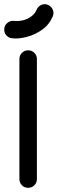

<svg xmlns="http://www.w3.org/2000/svg" viewBox="-31 -900 276 920"><path d="M62 -617.2Q62 -634.5 74.2 -646.8Q86.5 -659 104 -659Q121.5 -659 133.6 -646.8Q145.8 -634.5 145.8 -617.2V-42Q145.8 -24.5 133.6 -12.2Q121.5 0 104 0Q86.5 0 74.2 -12.2Q62 -24.5 62 -42ZM144.5 -853Q149.5 -865.8 161 -873.2Q172.5 -880.8 186.8 -879.8Q203.5 -878 214.9 -864.9Q226.2 -851.8 225.2 -834.2Q224.5 -831.2 223.8 -828.1Q223 -825 222.2 -822Q205.2 -782 170.8 -757.6Q136.2 -733.2 97.1 -723.1Q58 -713 28 -716.5Q10.5 -717.5 -0.9 -731Q-12.2 -744.5 -10.5 -761.8Q-9.5 -778.5 3.9 -789.9Q17.2 -801.2 34.8 -800.2Q54.5 -797.5 76.6 -802.2Q98.8 -807 117.1 -819.9Q135.5 -832.8 144.5 -853Z"/></svg>

Font: Libertine-Super Thin
Style: Regular
Weight: 100
Designer: Bastien Sozeau
Foundry: NBR — Bastien Sozeau
Version: Version 2.003;gftools[0.9.33]